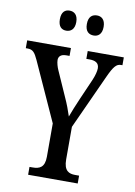

<svg xmlns="http://www.w3.org/2000/svg" viewBox="-100 -974 727 1037"><g transform="rotate(10 263.0 -456.0)"><path d="M347 -802C370 -802 392 -816 392 -857C392 -898 370 -912 347 -912C321 -912 300 -898 300 -857C300 -816 321 -802 347 -802ZM196 -802C220 -802 242 -816 242 -857C242 -898 220 -912 196 -912C172 -912 152 -898 152 -857C152 -816 172 -802 196 -802ZM129 0H401V-43H379C346 -43 317 -54 317 -117V-296L453 -594C480 -653 495 -671 520 -671H528V-714H330V-671H347C379 -671 400 -661 400 -631C400 -616 394 -592 383 -566L334 -454C316 -412 301 -376 291 -348C281 -379 269 -412 251 -451L192 -584C185 -599 178 -623 178 -638C178 -656 189 -671 220 -671H238V-714H-2V-671H8C37 -671 48 -657 66 -618L212 -296V-113C212 -54 183 -43 146 -43H129Z"/></g></svg>

Font: Noto Serif Devanagari ExtraCondensed Medium
Style: Regular
Weight: 500
Width: 2
Designer: Universal Thirst, Indian Type Foundry and the Monotype Design Team
Foundry: Monotype Imaging Inc.
Version: Version 2.004